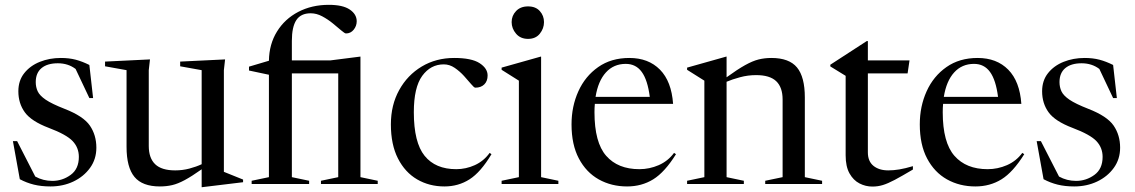

<svg xmlns="http://www.w3.org/2000/svg" viewBox="-20 -762 4698 795"><path d="M232 -522Q266 -522 293.5 -514.8Q321 -507.5 350 -493L365.5 -356H350L293 -476.5Q262 -500 219.5 -500Q176 -500 152 -480Q128 -460 128 -422Q128 -401.5 136 -384Q144 -366.5 169.2 -349.2Q194.5 -332 247 -311.5Q325.5 -281 352.2 -241.8Q379 -202.5 379 -150.5Q379 -103 352.8 -66.8Q326.5 -30.5 283.5 -10.2Q240.5 10 189 10Q151 10 120.5 2.5Q90 -5 62 -20L33.5 -177.5H51L126 -31Q158.5 -13 196.5 -13Q238.5 -13 272.5 -37.8Q306.5 -62.5 306.5 -112.5Q306.5 -150.5 280.8 -177.8Q255 -205 182 -232.5Q109.5 -260 82.8 -297Q56 -334 56 -384Q56 -428.5 80.5 -459.2Q105 -490 145 -506Q185 -522 232 -522Z M596 -157.5Q596 -107.5 622.5 -82Q649 -56.5 705.5 -56.5Q736 -56.5 764.2 -64Q792.5 -71.5 815 -82V-471.5L726 -487.5V-507L912 -516L907 -471.5V-50.5L986.5 -18.5V-7.5L817.5 13H815V-61Q774 -32 745.2 -16.5Q716.5 -1 692.8 4.5Q669 10 642 10Q569.5 10 536.8 -29.5Q504 -69 504 -154V-471.5L415 -487.5V-507L601 -516L596 -471.5Z M1188.5 -28.5 1260 -13.5V0H1022V-13.5L1093.5 -28.5V-452.5L1011 -470V-486L1093.5 -510.5Q1094.5 -579 1126.8 -631.2Q1159 -683.5 1215 -712.8Q1271 -742 1341.5 -742Q1399.5 -742 1428.2 -722.5Q1457 -703 1457 -674Q1457 -654.5 1444.5 -639Q1432 -623.5 1412.5 -623.5Q1407.5 -623.5 1393 -636Q1378.5 -648.5 1358 -665.2Q1337.5 -682 1314 -694.5Q1290.5 -707 1266.5 -707Q1225.5 -707 1207 -678.8Q1188.5 -650.5 1188.5 -593V-512H1348.5L1470.5 -527.5H1472.5V-28.5L1544 -13.5V0H1309V-13.5L1380.5 -28.5V-458H1188.5Z M1860.5 -522Q1932.5 -522 1965.8 -500.5Q1999 -479 1999 -449.5Q1999 -426 1985.2 -412.5Q1971.5 -399 1948 -399Q1943 -399 1931 -413.5Q1919 -428 1901.5 -447.2Q1884 -466.5 1862.8 -481Q1841.5 -495.5 1817.5 -495.5Q1763 -495.5 1728.2 -447.8Q1693.5 -400 1693.5 -297.5Q1693.5 -172 1738.2 -116.8Q1783 -61.5 1869 -61.5Q1909 -61.5 1946 -78.2Q1983 -95 2007.5 -129L2015 -123.5Q1970.5 -49 1924.2 -19.5Q1878 10 1820 10Q1757.5 10 1707.2 -19.2Q1657 -48.5 1627.8 -105.8Q1598.5 -163 1598.5 -247Q1598.5 -327 1632.8 -389Q1667 -451 1726.2 -486.5Q1785.5 -522 1860.5 -522Z M2166.5 -601Q2135 -601 2116.8 -622.5Q2098.5 -644 2098.5 -670.5Q2098.5 -697 2116.8 -716.2Q2135 -735.5 2166.5 -735.5Q2198 -735.5 2215.2 -716.2Q2232.5 -697 2232.5 -670.5Q2232.5 -644 2215.2 -622.5Q2198 -601 2166.5 -601ZM2220.5 -527.5V-28.5L2292 -13.5V0H2057V-13.5L2128.5 -28.5V-428L2057 -473V-482L2218.5 -527.5Z M2586 -522Q2665 -522 2712.8 -473.5Q2760.5 -425 2767 -332H2443Q2441.5 -315.5 2441.5 -297.5Q2441.5 -172 2490 -116.8Q2538.5 -61.5 2627.5 -61.5Q2669 -61.5 2707.5 -78.2Q2746 -95 2771 -129L2779 -123.5Q2732.5 -49 2684.8 -19.5Q2637 10 2576.5 10Q2511.5 10 2459.2 -19.2Q2407 -48.5 2376.8 -105.8Q2346.5 -163 2346.5 -247Q2346.5 -321.5 2374.8 -384Q2403 -446.5 2456.8 -484.2Q2510.5 -522 2586 -522ZM2571 -497.5Q2521 -497.5 2488.8 -462Q2456.5 -426.5 2446 -361H2670.5Q2661.5 -431 2637.2 -464.2Q2613 -497.5 2571 -497.5Z M3148.5 -13.5 3220.5 -28.5V-350Q3220.5 -400.5 3194 -425.8Q3167.5 -451 3111 -451Q3076.5 -451 3044.2 -442.2Q3012 -433.5 2988.5 -423.5V-28.5L3060 -13.5V0H2825V-13.5L2896.5 -28.5V-428L2825 -473V-482L2986.5 -527.5H2988.5V-442Q3034 -475 3065 -492.2Q3096 -509.5 3121 -515.8Q3146 -522 3174 -522Q3247.5 -522 3280 -482.8Q3312.5 -443.5 3312.5 -358.5V-28.5L3384 -13.5V0H3148.5Z M3573.5 -131Q3573.5 -94 3596.8 -75.2Q3620 -56.5 3658 -56.5Q3680 -56.5 3704 -60.5Q3728 -64.5 3760 -74V-60Q3713.5 -32.5 3684.8 -17.2Q3656 -2 3635.5 4.2Q3615 10.5 3592.5 10.5Q3564 10.5 3538.8 -2.5Q3513.5 -15.5 3497.5 -44Q3481.5 -72.5 3481.5 -119V-448L3418 -487V-494L3569 -592H3573.5V-512H3746L3738 -458H3573.5Z M4028 -522Q4107 -522 4154.8 -473.5Q4202.5 -425 4209 -332H3885Q3883.5 -315.5 3883.5 -297.5Q3883.5 -172 3932 -116.8Q3980.5 -61.5 4069.5 -61.5Q4111 -61.5 4149.5 -78.2Q4188 -95 4213 -129L4221 -123.5Q4174.5 -49 4126.8 -19.5Q4079 10 4018.5 10Q3953.5 10 3901.2 -19.2Q3849 -48.5 3818.8 -105.8Q3788.5 -163 3788.5 -247Q3788.5 -321.5 3816.8 -384Q3845 -446.5 3898.8 -484.2Q3952.5 -522 4028 -522ZM4013 -497.5Q3963 -497.5 3930.8 -462Q3898.5 -426.5 3888 -361H4112.5Q4103.5 -431 4079.2 -464.2Q4055 -497.5 4013 -497.5Z M4471 -522Q4505 -522 4532.5 -514.8Q4560 -507.5 4589 -493L4604.5 -356H4589L4532 -476.5Q4501 -500 4458.5 -500Q4415 -500 4391 -480Q4367 -460 4367 -422Q4367 -401.5 4375 -384Q4383 -366.5 4408.2 -349.2Q4433.5 -332 4486 -311.5Q4564.5 -281 4591.2 -241.8Q4618 -202.5 4618 -150.5Q4618 -103 4591.8 -66.8Q4565.5 -30.5 4522.5 -10.2Q4479.5 10 4428 10Q4390 10 4359.5 2.5Q4329 -5 4301 -20L4272.5 -177.5H4290L4365 -31Q4397.5 -13 4435.5 -13Q4477.5 -13 4511.5 -37.8Q4545.5 -62.5 4545.5 -112.5Q4545.5 -150.5 4519.8 -177.8Q4494 -205 4421 -232.5Q4348.5 -260 4321.8 -297Q4295 -334 4295 -384Q4295 -428.5 4319.5 -459.2Q4344 -490 4384 -506Q4424 -522 4471 -522Z"/></svg>

Font: Newsreader Display
Style: Regular
Weight: 400
Designer: Hugues Gentile
Foundry: Production Type
Version: Version 1.001